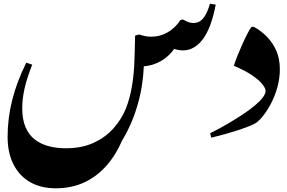

<svg xmlns="http://www.w3.org/2000/svg" viewBox="-20 -655 1547 1036"><path d="M280 361Q201 361 143 328Q85 295 53 232.5Q21 170 21 83Q21 -16 46 -115.5Q71 -215 122 -317L154 -306Q126 -236 113 -179.5Q100 -123 100 -71Q100 -11 117.5 30.5Q135 72 167 97Q199 122 241.5 133.5Q284 145 335 145Q423 145 487.5 114.5Q552 84 594.5 35Q637 -14 660 -71Q679 -120 689.5 -176.5Q700 -233 704 -295Q706 -336 707 -378Q708 -420 709 -463L731 -469Q749 -463 763.5 -460Q778 -457 796 -457Q845 -457 885.5 -481Q926 -505 954 -547L967 -550Q986 -539 998.5 -535Q1011 -531 1024 -531Q1056 -531 1077 -557Q1098 -583 1113 -635L1144 -630Q1120 -504 1074.5 -443.5Q1029 -383 967 -383Q958 -383 945 -385Q932 -387 920 -391Q889 -348 846.5 -324.5Q804 -301 756 -297Q754 -245 745.5 -192Q737 -139 722 -87.5Q707 -36 686 12Q665 60 639 103Q605 182 553.5 240Q502 298 434 329.5Q366 361 280 361Z M1120 88 1114 64Q1164 39 1208.5 13Q1253 -13 1290.5 -38Q1328 -63 1355.5 -86Q1383 -109 1398 -129Q1413 -149 1413 -165Q1413 -178 1397 -199Q1381 -220 1343.5 -246.5Q1306 -273 1242 -300Q1248 -321 1260 -351Q1272 -381 1286 -412.5Q1300 -444 1313.5 -470.5Q1327 -497 1337 -510H1350Q1389 -489 1421 -456Q1453 -423 1471.5 -380Q1490 -337 1490 -281Q1490 -232 1476.5 -183.5Q1463 -135 1441 -94Q1419 -53 1395 -24Q1371 5 1349 15Q1324 28 1263 48Q1202 68 1120 88Z"/></svg>

Font: Noto Nastaliq Urdu SemiBold
Style: Regular
Weight: 600
Version: Version 3.007